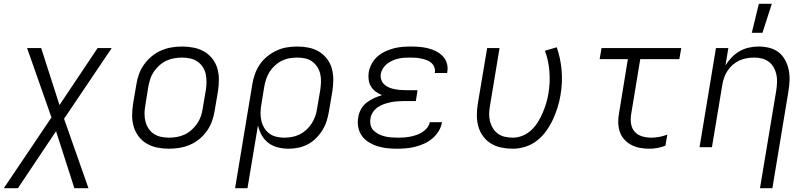

<svg xmlns="http://www.w3.org/2000/svg" viewBox="-34 -772 4254 1007"><path d="M430 215H356L260 -84L60 215H-14L236 -156L108 -520H182L278 -221L478 -520H552L302 -149Z M852 8Q821 8 791 2Q761 -4 736 -18.5Q711 -33 693.5 -56Q676 -79 667.5 -107Q659 -135 659 -166Q659 -197 664 -228L681 -328Q685 -355 694.5 -382Q704 -409 721.5 -433.5Q739 -458 762 -477Q785 -496 812 -507.5Q839 -519 866.5 -523.5Q894 -528 921 -528Q952 -528 982 -522Q1012 -516 1037 -501.5Q1062 -487 1080 -464Q1098 -441 1106 -413Q1114 -385 1114 -354Q1114 -323 1109 -292L1092 -192Q1088 -165 1078.5 -138Q1069 -111 1052 -86.5Q1035 -62 1012 -43Q989 -24 962 -12.5Q935 -1 907 3.5Q879 8 852 8ZM852 -50Q872 -50 893 -53.5Q914 -57 933.5 -66Q953 -75 970 -90Q987 -105 999.5 -123Q1012 -141 1019 -161Q1026 -181 1029 -202L1046 -302Q1049 -323 1049 -344.5Q1049 -366 1044.5 -385.5Q1040 -405 1028.5 -422Q1017 -439 1000.5 -450Q984 -461 963.5 -465.5Q943 -470 922 -470Q902 -470 880.5 -466.5Q859 -463 839.5 -454Q820 -445 803 -430Q786 -415 773.5 -397Q761 -379 754.5 -359Q748 -339 744 -318L728 -218Q724 -197 724 -175.5Q724 -154 729 -134.5Q734 -115 745 -98Q756 -81 772.5 -70Q789 -59 810 -54.5Q831 -50 852 -50Z M1199 215 1289 -328Q1293 -355 1302.5 -382Q1312 -409 1328 -433Q1344 -457 1367.5 -476Q1391 -495 1417 -507Q1443 -519 1470.5 -523.5Q1498 -528 1525 -528Q1556 -528 1585.5 -522Q1615 -516 1639.5 -501Q1664 -486 1681.5 -463Q1699 -440 1706.5 -412Q1714 -384 1714 -353.5Q1714 -323 1709 -292L1692 -192Q1688 -167 1680.5 -141.5Q1673 -116 1659 -92.5Q1645 -69 1625.5 -49Q1606 -29 1582 -16Q1558 -3 1531.5 2.5Q1505 8 1480 8Q1451 8 1423 1Q1395 -6 1373.5 -22.5Q1352 -39 1338.5 -63Q1325 -87 1319 -115L1264 215ZM1456 -50Q1476 -50 1496.5 -53.5Q1517 -57 1536.5 -66.5Q1556 -76 1572.5 -91Q1589 -106 1600.5 -124Q1612 -142 1619 -161.5Q1626 -181 1629 -202L1646 -302Q1649 -323 1649.5 -344Q1650 -365 1645.5 -384.5Q1641 -404 1630 -421Q1619 -438 1603 -449.5Q1587 -461 1567 -465.5Q1547 -470 1526 -470Q1506 -470 1485 -466.5Q1464 -463 1444.5 -453.5Q1425 -444 1408.5 -429Q1392 -414 1380.5 -396Q1369 -378 1362.5 -358.5Q1356 -339 1352 -318L1337 -225Q1333 -204 1332.5 -182Q1332 -160 1336.5 -140Q1341 -120 1351.5 -102Q1362 -84 1378 -72Q1394 -60 1414.5 -55Q1435 -50 1456 -50Z M2047 8Q2020 8 1994 5Q1968 2 1944.5 -5.5Q1921 -13 1899.5 -26.5Q1878 -40 1864 -59.5Q1850 -79 1845 -104.5Q1840 -130 1845 -157Q1848 -178 1859 -198.5Q1870 -219 1888.5 -233.5Q1907 -248 1928 -257.5Q1949 -267 1970 -273Q1952 -280 1937 -291Q1922 -302 1912 -318Q1902 -334 1899.5 -354Q1897 -374 1900 -394Q1904 -416 1915.5 -437.5Q1927 -459 1945 -475Q1963 -491 1985 -501.5Q2007 -512 2029.5 -518Q2052 -524 2075 -526Q2098 -528 2121 -528Q2144 -528 2167 -526Q2190 -524 2212 -518.5Q2234 -513 2253.5 -503Q2273 -493 2288 -477.5Q2303 -462 2309.5 -440.5Q2316 -419 2312 -395L2311 -389H2246L2247 -392Q2249 -407 2243.5 -420.5Q2238 -434 2227.5 -443Q2217 -452 2203 -457Q2189 -462 2175 -465Q2161 -468 2146.5 -469Q2132 -470 2117 -470Q2101 -470 2085.5 -469Q2070 -468 2055 -464.5Q2040 -461 2025 -454.5Q2010 -448 1997 -438Q1984 -428 1975 -414Q1966 -400 1963 -384Q1961 -369 1965.5 -354.5Q1970 -340 1980.5 -330Q1991 -320 2004.5 -314Q2018 -308 2032.5 -305Q2047 -302 2062 -300.5Q2077 -299 2093 -299H2156L2147 -242H2084Q2067 -242 2049 -240.5Q2031 -239 2014 -235.5Q1997 -232 1979.5 -226Q1962 -220 1947 -209.5Q1932 -199 1921.5 -183Q1911 -167 1909 -150Q1906 -132 1910 -115.5Q1914 -99 1925.5 -87.5Q1937 -76 1952 -68.5Q1967 -61 1983 -57Q1999 -53 2016.5 -51.5Q2034 -50 2052 -50Q2068 -50 2084 -51Q2100 -52 2116 -55Q2132 -58 2148.5 -63.5Q2165 -69 2179.5 -78Q2194 -87 2205.5 -100.5Q2217 -114 2220 -131H2284V-130Q2280 -106 2266.5 -84Q2253 -62 2233.5 -45.5Q2214 -29 2190.5 -18.5Q2167 -8 2143 -2Q2119 4 2094.5 6Q2070 8 2047 8Z M2656 8Q2625 8 2595.5 2Q2566 -4 2541.5 -19Q2517 -34 2500 -57Q2483 -80 2475 -108Q2467 -136 2467 -166.5Q2467 -197 2472 -228L2521 -520H2586L2536 -218Q2532 -197 2531.5 -176Q2531 -155 2536 -135.5Q2541 -116 2551.5 -99Q2562 -82 2578 -70.5Q2594 -59 2614.5 -54.5Q2635 -50 2656 -50Q2682 -50 2707.5 -60.5Q2733 -71 2753.5 -90.5Q2774 -110 2788.5 -134Q2803 -158 2813.5 -183Q2824 -208 2831.5 -233.5Q2839 -259 2843 -285Q2852 -342 2847.5 -398.5Q2843 -455 2824 -506L2886 -524Q2906 -467 2911.5 -403.5Q2917 -340 2906 -275Q2901 -243 2891 -210.5Q2881 -178 2866.5 -146.5Q2852 -115 2831.5 -86Q2811 -57 2783 -35Q2755 -13 2721.5 -2.5Q2688 8 2656 8Z M3372 8Q3346 8 3322 3.5Q3298 -1 3277 -12Q3256 -23 3240 -41Q3224 -59 3216.5 -81.5Q3209 -104 3208.5 -129.5Q3208 -155 3213 -180L3259 -462H3111L3121 -520H3539L3529 -462H3324L3276 -171Q3272 -146 3276 -122Q3280 -98 3295 -81Q3310 -64 3333.5 -57Q3357 -50 3382 -50Q3403 -50 3424 -54Q3445 -58 3466 -66L3456 -8Q3436 0 3414.5 4Q3393 8 3372 8Z M3952 215 4038 -302Q4041 -323 4041.5 -343.5Q4042 -364 4037.5 -383.5Q4033 -403 4023 -420Q4013 -437 3997.5 -448.5Q3982 -460 3962.5 -465Q3943 -470 3922 -470Q3902 -470 3882 -466.5Q3862 -463 3843.5 -454.5Q3825 -446 3809 -432Q3793 -418 3781.5 -400.5Q3770 -383 3763.5 -364Q3757 -345 3754 -325L3700 0H3635L3721 -520H3786L3771 -429Q3785 -452 3804 -471.5Q3823 -491 3846 -504Q3869 -517 3894.5 -522.5Q3920 -528 3945 -528Q3974 -528 4001.5 -521Q4029 -514 4050 -497.5Q4071 -481 4084 -457Q4097 -433 4102.5 -406Q4108 -379 4107 -350Q4106 -321 4101 -292L4017 215ZM3909 -600 3946 -752H4014L3965 -600Z"/></svg>

Font: Iosevka Light Extended Oblique
Style: Regular
Weight: 300
Width: 7
Italic angle: -9°
Monospace: yes
Designer: Belleve Invis
Foundry: Belleve Invis
Version: Version 32.5.0; ttfautohint (v1.8.4)